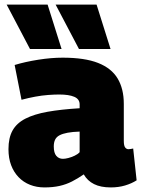

<svg xmlns="http://www.w3.org/2000/svg" viewBox="-20 -809 619 839"><path d="M17 -157Q17 -207 35 -239Q53 -271 91 -290.5Q129 -310 187.5 -320.5Q246 -331 328 -336V-353Q328 -376 304.5 -386Q281 -396 239 -396Q218 -396 190.5 -394Q163 -392 133.5 -386.5Q104 -381 74 -373L44 -525Q90 -539 147 -548Q204 -557 254 -557Q350 -557 408.5 -534Q467 -511 494 -466Q521 -421 521 -355V-194Q521 -172 527 -164.5Q533 -157 541 -157Q546 -157 551.5 -158Q557 -159 562 -160L577 -21Q555 -7 526.5 1.5Q498 10 464 10Q420 10 391 -4.5Q362 -19 346 -47Q320 -29 294.5 -16Q269 -3 240 3.5Q211 10 174 10Q140 10 111 -1.5Q82 -13 61 -35Q40 -57 28.5 -87.5Q17 -118 17 -157ZM215 -169Q215 -141 226 -128Q237 -115 255 -115Q265 -115 278.5 -118.5Q292 -122 306 -128.5Q320 -135 328 -144V-234Q297 -233 275.5 -229Q254 -225 240.5 -218Q227 -211 221 -199Q215 -187 215 -169ZM111 -595 9 -789H188L249 -595ZM325 -595 223 -789H402L463 -595Z"/></svg>

Font: Georama ExtraBold
Style: Regular
Weight: 800
Designer: Jean-Baptiste Levee
Foundry: Production Type
Version: Version 1.001